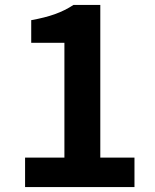

<svg xmlns="http://www.w3.org/2000/svg" viewBox="-20 -761 630 781"><path d="M82 0V-120H242V-587H107V-679Q163 -689 203.5 -703.5Q244 -718 279 -741H388V-120H527V0Z"/></svg>

Font: Noto Sans KR
Style: Bold
Weight: 700
Designer: Ryoko NISHIZUKA  (kana, bopomofo & ideographs); Paul D. Hunt (Latin, Greek & Cyrillic); Sandoll Communications , Soo-you
Foundry: Adobe
Version: Version 2.004-H2;hotconv 1.0.118;makeotfexe 2.5.65603